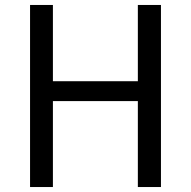

<svg xmlns="http://www.w3.org/2000/svg" viewBox="-20 -753 768 773"><path d="M101 0H193V-346H535V0H628V-733H535V-426H193V-733H101Z"/></svg>

Font: Source Han Sans JP
Style: Regular
Weight: 400
Designer: Ryoko NISHIZUKA 西塚涼子 (kana, bopomofo & ideographs); Paul D. Hunt (Latin, Greek & Cyrillic); Sandoll Communications 산돌커뮤니
Foundry: Adobe
Version: Version 2.004;hotconv 1.0.118;makeotfexe 2.5.65603